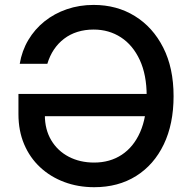

<svg xmlns="http://www.w3.org/2000/svg" viewBox="-20 -758 785 788"><path d="M366.7 10.3Q300.3 10.3 243.7 -11Q187 -32.2 144.8 -71.5Q102.5 -110.8 79.1 -166Q55.7 -221.2 55.7 -289.6V-372.6H619.6V-281.2H134.8L164.1 -285.6Q164.1 -226.6 190.2 -182.6Q216.3 -138.7 262.2 -114.7Q308.1 -90.8 366.2 -90.8Q431.2 -90.8 479.7 -122.8Q528.3 -154.8 555.2 -215.8Q582 -276.9 582 -363.8Q582 -450.7 553.7 -511.7Q525.4 -572.8 476.3 -604.7Q427.2 -636.7 364.3 -636.7Q328.6 -636.7 298.1 -627.2Q267.6 -617.7 243.2 -599.1Q218.8 -580.6 201.4 -554.7Q184.1 -528.8 174.3 -496.1H61Q69.8 -549.3 96.2 -593.8Q122.6 -638.2 162.8 -670.4Q203.1 -702.6 254.4 -720.2Q305.7 -737.8 364.3 -737.8Q459.5 -737.8 533.4 -692.1Q607.4 -646.5 649.9 -562.7Q692.4 -479 692.4 -363.3Q692.4 -249 652.1 -165.3Q611.8 -81.5 538.6 -35.6Q465.3 10.3 366.7 10.3Z"/></svg>

Font: Inter 17pt Medium
Style: Regular
Weight: 500
Version: Version 4.001;git-66647c0bb